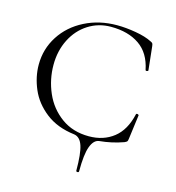

<svg xmlns="http://www.w3.org/2000/svg" viewBox="-98 -564 735 804"><g transform="rotate(15 270.0 -161.5)"><path d="M316 152Q316 157 310 157Q304 157 304 152Q304 79 293 45.5Q282 12 256 8Q181 -1 131.5 -39.5Q82 -78 59.5 -130.5Q37 -183 37 -236Q37 -304 73 -360Q109 -416 172 -448Q235 -480 312 -480Q350 -480 393.5 -472.5Q437 -465 464 -451Q471 -448 473 -445Q475 -442 476 -434L487 -331Q487 -328 481.5 -327Q476 -326 475 -330Q461 -400 412.5 -433.5Q364 -467 289 -467Q235 -467 191 -439Q147 -411 122 -361.5Q97 -312 97 -251Q97 -188 122 -130.5Q147 -73 197 -36.5Q247 0 317 0Q380 0 424 -34.5Q468 -69 484 -140Q484 -143 489 -143Q491 -143 493.5 -141.5Q496 -140 496 -139L482 -33Q481 -25 479 -22Q477 -19 468 -15Q418 3 364 8Q341 11 328.5 44.5Q316 78 316 152Z"/></g></svg>

Font: Cormorant SC Light
Style: Regular
Weight: 300
Designer: Christian Thalmann (Catharsis Fonts)
Foundry: Catharsis Fonts
Version: Version 4.000